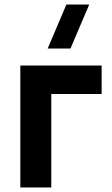

<svg xmlns="http://www.w3.org/2000/svg" viewBox="-20 -830 495 850"><path d="M375 -810H274L191 -615H292ZM207 0V-414H430V-540H70V0Z"/></svg>

Font: Vela Sans ExtBd
Style: Regular
Weight: 800
Designer: Principal design: Mikhail Sharanda - project Manrope.
Design modification: Ravid Balaliev
Foundry: Mikhail Sharanda
Version: Version 1.001